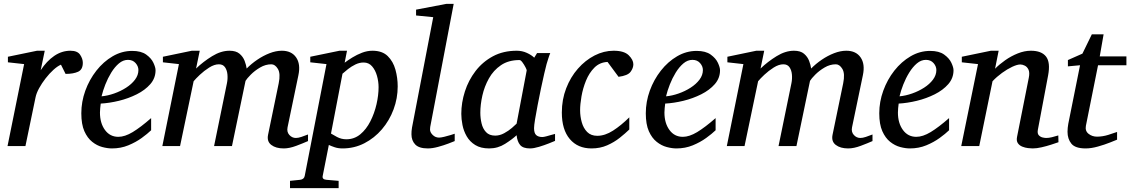

<svg xmlns="http://www.w3.org/2000/svg" viewBox="-20 -757 5857 995"><path d="M409.2 -431.6Q409.2 -396.5 384.8 -385.3Q360.4 -374 319.8 -374L295.9 -421.9Q277.8 -414.1 256.8 -395Q235.8 -376 216.3 -350.8Q196.8 -325.7 182.6 -299.8Q168.5 -273.9 164.1 -252L111.8 0H19L105 -424.8L21 -434.1V-462.9L171.9 -494.1H211.9L190.9 -393.1Q221.7 -440.4 261 -467.3Q300.3 -494.1 345.2 -494.1Q381.3 -494.1 395.3 -473.1Q409.2 -452.1 409.2 -431.6Z M786.1 -393.1Q786.1 -352.1 759 -321Q731.9 -290 688.7 -268.3Q645.5 -246.6 596.2 -234.6Q546.9 -222.7 502 -220.2Q500.5 -210.4 499.3 -196.8Q498 -183.1 498 -173.8Q498 -119.1 523.9 -83.5Q549.8 -47.9 593.3 -47.9Q627 -47.9 667.7 -72.5Q708.5 -97.2 763.2 -145V-82Q744.6 -64 714.4 -42Q684.1 -20 645 -3.9Q606 12.2 560.1 12.2Q537.1 12.2 509.8 4.9Q482.4 -2.4 457.8 -22Q433.1 -41.5 417.2 -77.1Q401.4 -112.8 401.4 -169.9Q401.4 -229.5 422.1 -286.9Q442.9 -344.2 479.5 -390.9Q516.1 -437.5 563.7 -465.3Q611.3 -493.2 665 -493.2Q711.4 -493.2 737.8 -474.1Q764.2 -455.1 775.1 -431.4Q786.1 -407.7 786.1 -393.1ZM697.3 -394Q697.3 -413.6 682.6 -430.2Q668 -446.8 643.1 -446.8Q618.2 -446.8 596.4 -428.5Q574.7 -410.2 556.6 -380.9Q538.6 -351.6 525.9 -319.1Q513.2 -286.6 506.3 -257.8Q538.1 -260.7 571.5 -272.5Q605 -284.2 633.5 -302.5Q662.1 -320.8 679.7 -344.2Q697.3 -367.7 697.3 -394Z M1576.2 -25.9Q1550.8 -14.6 1515.1 -1.2Q1479.5 12.2 1450.2 12.2Q1409.7 12.2 1386 -5.9Q1362.3 -23.9 1369.1 -58.1L1424.3 -325.2Q1434.6 -375.5 1420.2 -399.7Q1405.8 -423.8 1386.2 -423.8Q1356 -423.8 1327.9 -407.2Q1299.8 -390.6 1279.5 -370.1Q1259.3 -349.6 1252.4 -337.9L1182.1 0H1089.4L1156.2 -326.2Q1160.6 -347.7 1158.7 -370.4Q1156.7 -393.1 1146.2 -408.4Q1135.7 -423.8 1114.3 -423.8Q1090.8 -423.8 1064.2 -407Q1037.6 -390.1 1015.6 -369.4Q993.7 -348.6 983.4 -335.9L913.1 0H821.3L907.2 -424.8L824.2 -434.1V-462.9L974.1 -494.1H1015.1L996.1 -401.9Q1033.2 -437.5 1079.1 -465.8Q1125 -494.1 1169.4 -494.1Q1203.1 -494.1 1221.4 -478.5Q1239.7 -462.9 1247.8 -441.4Q1255.9 -419.9 1258.3 -401.9Q1282.2 -426.3 1313 -447.3Q1343.8 -468.3 1377 -481.2Q1410.2 -494.1 1440.4 -494.1Q1490.7 -494.1 1514.6 -459.5Q1538.6 -424.8 1526.4 -367.2L1470.2 -97.2Q1465.3 -73.2 1479.5 -57.6Q1493.7 -42 1513.2 -42Q1525.4 -42 1541.5 -47.4Q1557.6 -52.7 1576.2 -60.1Z M1482.9 217.8V180.2L1535.2 174.8Q1555.7 172.4 1559.1 154.8L1671.9 -424.8L1587.9 -434.1V-462.9L1739.3 -494.1H1778.3L1766.1 -432.1Q1782.7 -444.8 1806.2 -459.2Q1829.6 -473.6 1856.4 -483.9Q1883.3 -494.1 1910.2 -494.1Q1960.9 -494.1 1989.3 -466.3Q2017.6 -438.5 2029.3 -396Q2041 -353.5 2041 -309.1Q2041 -247.6 2019.5 -189.9Q1998 -132.3 1959.2 -86.9Q1920.4 -41.5 1868.2 -14.6Q1815.9 12.2 1754.9 12.2Q1732.4 12.2 1714.4 6.1Q1696.3 0 1684.1 -5.9L1652.3 154.8Q1648.4 172.9 1671.9 174.8L1734.9 180.2V217.8ZM1774.9 -35.2Q1815.9 -35.2 1847.2 -61Q1878.4 -86.9 1899.4 -128.4Q1920.4 -169.9 1931.2 -216.8Q1941.9 -263.7 1941.9 -305.2Q1941.9 -334.5 1933.6 -364Q1925.3 -393.6 1908.2 -413.3Q1891.1 -433.1 1864.3 -433.1Q1842.8 -433.1 1821.8 -422.9Q1800.8 -412.6 1783.4 -398.9Q1766.1 -385.3 1754.9 -375L1695.3 -64.9Q1704.1 -59.1 1726.6 -47.1Q1749 -35.2 1774.9 -35.2Z M2336.4 -25.9Q2328.6 -22.5 2304.2 -13.2Q2279.8 -3.9 2250.2 4.2Q2220.7 12.2 2197.3 12.2Q2151.4 12.2 2131.8 -8.3Q2112.3 -28.8 2112.3 -61Q2112.3 -68.4 2112.8 -77.4Q2113.3 -86.4 2115.2 -96.2L2225.1 -668L2136.2 -676.8V-707L2292.5 -736.8H2331.1L2209.5 -99.1Q2208.5 -93.8 2208.5 -85.9Q2208.5 -71.3 2222.4 -57.6Q2236.3 -43.9 2255.4 -43.9Q2265.1 -43.9 2282.2 -48.1Q2299.3 -52.2 2315.2 -57.1Q2331.1 -62 2336.4 -64Z M2515.1 12.2Q2471.2 12.2 2442.9 -5.4Q2414.6 -22.9 2398.7 -50.5Q2382.8 -78.1 2376.7 -109.1Q2370.6 -140.1 2370.6 -167Q2370.6 -225.1 2389.2 -283Q2407.7 -340.8 2444.3 -388.7Q2481 -436.5 2534.4 -465.3Q2587.9 -494.1 2658.2 -494.1Q2686 -494.1 2710.4 -482.9Q2734.9 -471.7 2748.5 -458L2763.2 -481.9H2831.5Q2826.7 -470.7 2820.8 -451.7Q2814.9 -432.6 2812.5 -424.8Q2808.1 -409.2 2800.3 -375Q2792.5 -340.8 2783.4 -298.1Q2774.4 -255.4 2766.4 -213.4Q2758.3 -171.4 2752.9 -138.7Q2747.6 -106 2747.6 -92.8Q2747.6 -66.9 2758.8 -56.9Q2770 -46.9 2790.5 -46.9Q2797.4 -46.9 2811 -50.5Q2824.7 -54.2 2838.1 -58.1Q2851.6 -62 2856.4 -63V-26.9Q2848.6 -23.4 2824.7 -13.9Q2800.8 -4.4 2773.4 3.9Q2746.1 12.2 2726.6 12.2Q2690.4 12.2 2675.5 -5.6Q2660.6 -23.4 2657.2 -56.2Q2634.8 -35.2 2597.4 -11.5Q2560.1 12.2 2515.1 12.2ZM2546.4 -54.2Q2569.8 -54.2 2592.8 -66.7Q2615.7 -79.1 2633.1 -94.2Q2650.4 -109.4 2657.2 -116.2L2709.5 -392.1Q2710 -395.5 2703.1 -408.7Q2696.3 -421.9 2687.5 -433.8Q2678.7 -445.8 2672.4 -445.8Q2615.2 -445.8 2576.2 -419.2Q2537.1 -392.6 2513.7 -350.6Q2490.2 -308.6 2479.7 -261.5Q2469.2 -214.4 2469.2 -172.9Q2469.2 -145 2475.6 -117.7Q2481.9 -90.3 2498.8 -72.3Q2515.6 -54.2 2546.4 -54.2Z M3262.2 -423.8Q3262.2 -404.3 3247.8 -384.8Q3233.4 -365.2 3185.5 -358.9L3128.4 -436Q3087.9 -434.1 3060.5 -406.7Q3033.2 -379.4 3016.8 -339.1Q3000.5 -298.8 2993.4 -257.6Q2986.3 -216.3 2986.3 -186Q2986.3 -153.8 2994.9 -123.3Q3003.4 -92.8 3022.9 -73Q3042.5 -53.2 3075.2 -53.2Q3115.2 -53.2 3157 -80.1Q3198.7 -106.9 3241.2 -148.9V-85.9Q3220.7 -65.9 3191.9 -43Q3163.1 -20 3126.5 -3.9Q3089.8 12.2 3045.4 12.2Q2974.1 12.2 2932.9 -36.4Q2891.6 -85 2891.6 -173.8Q2891.6 -241.2 2914.1 -299.3Q2936.5 -357.4 2974.9 -401.1Q3013.2 -444.8 3061.3 -469.5Q3109.4 -494.1 3160.2 -494.1Q3214.4 -494.1 3238.3 -470.5Q3262.2 -446.8 3262.2 -423.8Z M3711.4 -393.1Q3711.4 -352.1 3684.3 -321Q3657.2 -290 3614 -268.3Q3570.8 -246.6 3521.5 -234.6Q3472.2 -222.7 3427.2 -220.2Q3425.8 -210.4 3424.6 -196.8Q3423.3 -183.1 3423.3 -173.8Q3423.3 -119.1 3449.2 -83.5Q3475.1 -47.9 3518.6 -47.9Q3552.2 -47.9 3593 -72.5Q3633.8 -97.2 3688.5 -145V-82Q3669.9 -64 3639.6 -42Q3609.4 -20 3570.3 -3.9Q3531.2 12.2 3485.4 12.2Q3462.4 12.2 3435.1 4.9Q3407.7 -2.4 3383.1 -22Q3358.4 -41.5 3342.5 -77.1Q3326.7 -112.8 3326.7 -169.9Q3326.7 -229.5 3347.4 -286.9Q3368.2 -344.2 3404.8 -390.9Q3441.4 -437.5 3489 -465.3Q3536.6 -493.2 3590.3 -493.2Q3636.7 -493.2 3663.1 -474.1Q3689.5 -455.1 3700.4 -431.4Q3711.4 -407.7 3711.4 -393.1ZM3622.6 -394Q3622.6 -413.6 3607.9 -430.2Q3593.3 -446.8 3568.4 -446.8Q3543.5 -446.8 3521.7 -428.5Q3500 -410.2 3481.9 -380.9Q3463.9 -351.6 3451.2 -319.1Q3438.5 -286.6 3431.6 -257.8Q3463.4 -260.7 3496.8 -272.5Q3530.3 -284.2 3558.8 -302.5Q3587.4 -320.8 3605 -344.2Q3622.6 -367.7 3622.6 -394Z M4501.5 -25.9Q4476.1 -14.6 4440.4 -1.2Q4404.8 12.2 4375.5 12.2Q4335 12.2 4311.3 -5.9Q4287.6 -23.9 4294.4 -58.1L4349.6 -325.2Q4359.9 -375.5 4345.5 -399.7Q4331.1 -423.8 4311.5 -423.8Q4281.2 -423.8 4253.2 -407.2Q4225.1 -390.6 4204.8 -370.1Q4184.6 -349.6 4177.7 -337.9L4107.4 0H4014.6L4081.5 -326.2Q4085.9 -347.7 4084 -370.4Q4082 -393.1 4071.5 -408.4Q4061 -423.8 4039.6 -423.8Q4016.1 -423.8 3989.5 -407Q3962.9 -390.1 3940.9 -369.4Q3918.9 -348.6 3908.7 -335.9L3838.4 0H3746.6L3832.5 -424.8L3749.5 -434.1V-462.9L3899.4 -494.1H3940.4L3921.4 -401.9Q3958.5 -437.5 4004.4 -465.8Q4050.3 -494.1 4094.7 -494.1Q4128.4 -494.1 4146.7 -478.5Q4165 -462.9 4173.1 -441.4Q4181.2 -419.9 4183.6 -401.9Q4207.5 -426.3 4238.3 -447.3Q4269 -468.3 4302.2 -481.2Q4335.4 -494.1 4365.7 -494.1Q4416 -494.1 4439.9 -459.5Q4463.9 -424.8 4451.7 -367.2L4395.5 -97.2Q4390.6 -73.2 4404.8 -57.6Q4418.9 -42 4438.5 -42Q4450.7 -42 4466.8 -47.4Q4482.9 -52.7 4501.5 -60.1Z M4921.4 -393.1Q4921.4 -352.1 4894.3 -321Q4867.2 -290 4824 -268.3Q4780.8 -246.6 4731.4 -234.6Q4682.1 -222.7 4637.2 -220.2Q4635.7 -210.4 4634.5 -196.8Q4633.3 -183.1 4633.3 -173.8Q4633.3 -119.1 4659.2 -83.5Q4685.1 -47.9 4728.5 -47.9Q4762.2 -47.9 4803 -72.5Q4843.8 -97.2 4898.4 -145V-82Q4879.9 -64 4849.6 -42Q4819.3 -20 4780.3 -3.9Q4741.2 12.2 4695.3 12.2Q4672.4 12.2 4645 4.9Q4617.7 -2.4 4593 -22Q4568.4 -41.5 4552.5 -77.1Q4536.6 -112.8 4536.6 -169.9Q4536.6 -229.5 4557.4 -286.9Q4578.1 -344.2 4614.7 -390.9Q4651.4 -437.5 4699 -465.3Q4746.6 -493.2 4800.3 -493.2Q4846.7 -493.2 4873 -474.1Q4899.4 -455.1 4910.4 -431.4Q4921.4 -407.7 4921.4 -393.1ZM4832.5 -394Q4832.5 -413.6 4817.9 -430.2Q4803.2 -446.8 4778.3 -446.8Q4753.4 -446.8 4731.7 -428.5Q4710 -410.2 4691.9 -380.9Q4673.8 -351.6 4661.1 -319.1Q4648.4 -286.6 4641.6 -257.8Q4673.3 -260.7 4706.8 -272.5Q4740.2 -284.2 4768.8 -302.5Q4797.4 -320.8 4814.9 -344.2Q4832.5 -367.7 4832.5 -394Z M5465.3 -20Q5450.2 -14.6 5426.8 -7.1Q5403.3 0.5 5377.9 6.3Q5352.5 12.2 5331.5 12.2Q5322.8 12.2 5307.6 10.5Q5292.5 8.8 5277.8 2.9Q5263.2 -2.9 5254.9 -14.9Q5246.6 -26.9 5250.5 -46.9L5311.5 -354Q5316.9 -380.9 5310.1 -395.8Q5303.2 -410.6 5291 -416.7Q5278.8 -422.9 5267.6 -422.9Q5251.5 -422.9 5225.8 -410.9Q5200.2 -398.9 5172.9 -379.2Q5145.5 -359.4 5123.5 -335.9L5054.7 0H4961.4L5048.3 -424.8L4964.4 -434.1V-462.9L5115.2 -494.1H5155.3L5136.7 -400.9Q5158.7 -423.3 5189.2 -444.8Q5219.7 -466.3 5254.4 -480.2Q5289.1 -494.1 5322.3 -494.1Q5377.4 -494.1 5400.9 -463.9Q5424.3 -433.6 5411.6 -366.2L5358.4 -84Q5355 -64.9 5363.5 -55.9Q5372.1 -46.9 5383.8 -44.4Q5395.5 -42 5401.4 -42Q5415 -42 5431.2 -45.9Q5447.3 -49.8 5464.4 -55.2Z M5817.4 -418.9H5670.4L5607.4 -105Q5602.5 -78.6 5621.1 -63.7Q5639.6 -48.8 5665 -48.8Q5693.8 -48.8 5723.6 -58.1Q5753.4 -67.4 5769 -73.2V-33.2Q5760.7 -29.8 5732.7 -18.6Q5704.6 -7.3 5669.9 2.4Q5635.3 12.2 5606.4 12.2Q5552.2 12.2 5532.2 -12.5Q5512.2 -37.1 5512.2 -74.2Q5512.2 -84 5513.2 -94.2Q5514.2 -104.5 5516.1 -115.2L5577.1 -418.9L5514.2 -413.1V-445.8L5589.4 -479L5638.2 -579.1H5699.2L5679.2 -464.8H5817.4Z"/></svg>

Font: Charis
Style: Italic
Weight: 400
Italic angle: -11°
Designer: Walt Agee, Miriam Martin, Annie Olsen, Victor Gaultney, Lorna Priest, Alan Ward, Bob Hallissy, Martin Hosken, Sharon Cor
Foundry: SIL Global
Version: Version 7.000